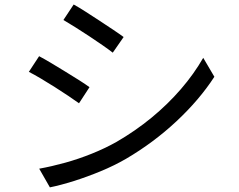

<svg xmlns="http://www.w3.org/2000/svg" viewBox="-20 -788 1040 836"><path d="M300.8 -768.4Q323.1 -756.2 353.1 -736.9Q383.1 -717.6 415 -696.7Q446.9 -675.8 474.5 -657.3Q502.2 -638.8 518.3 -626.8L471 -558.7Q453.3 -572.5 425.9 -591.5Q398.6 -610.5 367.7 -630.9Q336.8 -651.3 307.3 -669.8Q277.8 -688.3 256.1 -700.9ZM150.7 -53.5Q205.9 -63.5 264 -79.6Q322.1 -95.7 379 -118.6Q435.9 -141.4 486.4 -169.6Q569.3 -217.6 640.1 -275.8Q710.8 -334.1 767.7 -400Q824.7 -466 864.9 -536.2L913.4 -453.7Q848.1 -353.2 748.4 -260Q648.6 -166.8 528.5 -96.4Q478.1 -67.2 418.8 -42.6Q359.4 -18 301.6 0.2Q243.8 18.4 197.2 27.8ZM150.3 -543.3Q172.4 -531.7 203.2 -513.3Q234 -494.9 266 -475.2Q298 -455.6 325.8 -438Q353.5 -420.4 369.7 -408.4L324 -338.3Q305.2 -351.9 277.8 -370.3Q250.3 -388.6 219.1 -408.5Q187.9 -428.4 158.1 -446Q128.3 -463.6 105.6 -475.2Z"/></svg>

Font: Noto Sans KR Thin
Style: Regular
Weight: 100
Designer: Ryoko NISHIZUKA 西塚涼子 (kana, bopomofo & ideographs); Paul D. Hunt (Latin, Greek & Cyrillic); Sandoll Communications 산돌커뮤니
Foundry: Adobe
Version: Version 2.004-H2;hotconv 1.0.118;makeotfexe 2.5.65603